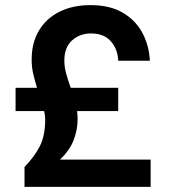

<svg xmlns="http://www.w3.org/2000/svg" viewBox="-20 -732 667 752"><path d="M76 0V-78Q114 -117 135.5 -158.5Q157 -200 157 -264Q157 -279 153 -297H41V-388H125Q117 -414 110.5 -441Q104 -468 104 -499Q104 -565 133 -613Q162 -661 214 -686.5Q266 -712 334 -712Q410 -712 460.5 -682.5Q511 -653 537.5 -603.5Q564 -554 567 -494H443Q441 -540 414 -570.5Q387 -601 336 -601Q293 -601 262.5 -574Q232 -547 232 -494Q232 -469 239.5 -442.5Q247 -416 257 -388H443V-297H282Q284 -280 284 -265Q284 -224 268.5 -183.5Q253 -143 215 -107H570V0Z"/></svg>

Font: DM Sans
Style: Bold
Weight: 700
Designer: Colophon Foundry, Jonny Pinhorn
Foundry: Colophon Foundry
Version: Version 4.004; ttfautohint (v1.8.4.7-5d5b)